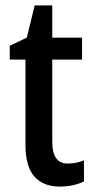

<svg xmlns="http://www.w3.org/2000/svg" viewBox="-20 -679 347 709"><path d="M230 -75Q245 -75 260.5 -78Q276 -81 290 -87V-9Q272 0 249.5 5Q227 10 201 10Q140 10 107 -27Q74 -64 74 -147V-459H16V-510L79 -540L108 -659H173V-540H283V-459H173V-155Q173 -75 230 -75Z"/></svg>

Font: Noto Sans Lao Condensed Medium
Style: Regular
Weight: 500
Width: 3
Designer: Monotype Design Team
Foundry: Monotype Imaging Inc.
Version: Version 2.003; ttfautohint (v1.8.4.7-5d5b)